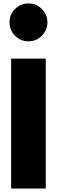

<svg xmlns="http://www.w3.org/2000/svg" viewBox="-20 -1088 328 1108"><path d="M244.1 0H44.1V-750H244.1ZM35 -959.1Q35 -1004.1 67 -1036.1Q99.1 -1068.2 144.5 -1068.2Q189.5 -1068.2 221.6 -1036.1Q253.6 -1004.1 253.6 -959.1Q253.6 -914.1 221.6 -881.8Q189.5 -849.5 144.5 -849.5Q99.1 -849.5 67 -881.6Q35 -913.6 35 -959.1Z"/></svg>

Font: Spartan MB Black
Style: Regular
Weight: 900
Designer: Matt Bailey, Mirko Velimirovic
Foundry: Matt Bailey
Version: Version 1.005